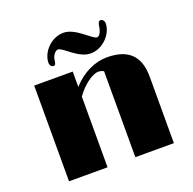

<svg xmlns="http://www.w3.org/2000/svg" viewBox="-128 -854 986 983"><g transform="rotate(-20 365.5 -362.5)"><path d="M84.5 0H294.4V-384.8C333 -439.9 385.3 -476.1 417.5 -476.1C428.2 -476.1 439 -472.7 445.8 -468.3V0H655.8V-363.3C655.8 -474.6 599.1 -530.3 483.4 -530.3C417.5 -530.3 349.1 -498.5 294.4 -438V-521.5H84.5ZM211.9 -582C224.1 -582 224.1 -588.4 228 -612.8C232.4 -635.7 249 -653.8 261.7 -653.8C288.1 -653.8 346.7 -577.1 413.6 -577.1C481.4 -577.1 537.6 -639.6 537.6 -695.8C537.6 -709 528.8 -720.2 518.6 -720.2C506.8 -720.2 503.9 -713.4 500 -688.5C495.6 -661.1 483.4 -643.6 472.2 -643.6C446.3 -643.6 383.3 -724.6 316.9 -724.6C248.5 -724.6 192.9 -662.1 192.9 -606C192.9 -591.8 201.7 -582 211.9 -582Z"/></g></svg>

Font: Limelight
Style: Regular
Weight: 400
Designer: Nicole Fally
Foundry: Nicole Fally
Version: Version 1.002